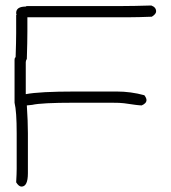

<svg xmlns="http://www.w3.org/2000/svg" viewBox="-20 -692 626 702"><path d="M533.2 -671.9Q550.8 -665.5 550.8 -650.4Q550.8 -640.6 535.2 -630.9Q483.4 -628.9 453.1 -628.9H80.1V-576.2Q80.1 -540.5 78.1 -476.6Q74.2 -470.2 74.2 -464.8V-347.7Q124 -357.4 255.9 -357.4H406.2Q458.5 -357.4 507.8 -343.8Q515.6 -333.5 515.6 -326.2Q515.6 -314 498 -306.6Q485.4 -306.6 433.6 -314.5Q419.9 -316.4 388.7 -316.4H250Q131.8 -316.4 97.7 -308.6L78.1 -306.6Q82 -247.1 82 -205.1V-58.6Q82 -9.8 58.6 -9.8Q48.8 -9.8 39.1 -25.4Q41 -57.6 41 -74.2V-205.1Q41 -284.7 33.2 -316.4V-472.7Q33.7 -482.4 37.1 -482.4Q39.1 -542 39.1 -570.3V-636.7Q39.1 -638.7 41 -638.7L39.1 -642.6V-644.5Q39.1 -668 74.2 -668Q74.2 -669.9 82 -669.9H427.7Q465.8 -669.9 533.2 -671.9Z"/></svg>

Font: CEF Fonts CJK
Style: Regular
Weight: 400
Designer: PartyBoss (派对大魔王)
Version: Release 2.25